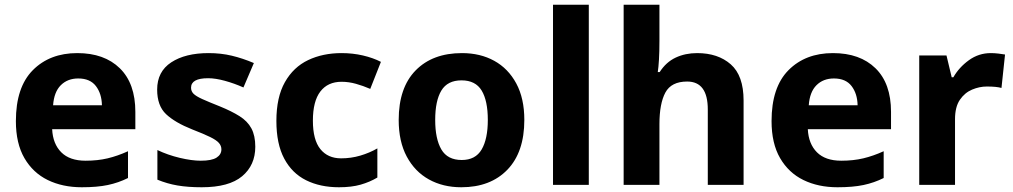

<svg xmlns="http://www.w3.org/2000/svg" viewBox="-20 -780 4272 810"><path d="M306 -556Q420 -556 485.5 -492Q551 -428 551 -308V-235H200Q203 -173 238.5 -137.5Q274 -102 341 -102Q392 -102 434 -112Q476 -122 520 -142V-29Q480 -9 435 0.5Q390 10 325 10Q244 10 181.5 -20.5Q119 -51 83 -113Q47 -175 47 -269Q47 -412 118.5 -484Q190 -556 306 -556ZM310 -449Q265 -449 236.5 -420.5Q208 -392 204 -336H410Q409 -385 384.5 -417Q360 -449 310 -449Z M1057 -161Q1057 -83 1001.5 -36.5Q946 10 831 10Q773 10 729 2.5Q685 -5 644 -22V-147Q688 -126 738.5 -114Q789 -102 827 -102Q873 -102 893.5 -115Q914 -128 914 -150Q914 -165 903.5 -177Q893 -189 866.5 -202Q840 -215 791 -234Q718 -263 680.5 -298.5Q643 -334 643 -402Q643 -478 702.5 -517Q762 -556 860 -556Q912 -556 958 -545Q1004 -534 1051 -514L1007 -411Q969 -428 929 -439Q889 -450 858 -450Q786 -450 786 -410Q786 -395 796.5 -384.5Q807 -374 833.5 -362Q860 -350 908 -331Q957 -311 990.5 -290Q1024 -269 1040.5 -238.5Q1057 -208 1057 -161Z M1410 10Q1331 10 1271.5 -19.5Q1212 -49 1179 -111Q1146 -173 1146 -270Q1146 -370 1182 -433.5Q1218 -497 1280 -526.5Q1342 -556 1421 -556Q1468 -556 1511 -546Q1554 -536 1587 -519L1542 -405Q1512 -418 1481.5 -426.5Q1451 -435 1421 -435Q1363 -435 1331.5 -394Q1300 -353 1300 -271Q1300 -190 1331.5 -151Q1363 -112 1419 -112Q1461 -112 1500 -123.5Q1539 -135 1572 -154V-31Q1540 -12 1501.5 -1Q1463 10 1410 10Z M2192 -274Q2192 -138 2120.5 -64Q2049 10 1926 10Q1849 10 1789.5 -23Q1730 -56 1696 -119.5Q1662 -183 1662 -274Q1662 -410 1733.5 -483Q1805 -556 1929 -556Q2006 -556 2065 -523.5Q2124 -491 2158 -428Q2192 -365 2192 -274ZM1816 -274Q1816 -194 1842 -149.5Q1868 -105 1928 -105Q1986 -105 2012 -149.5Q2038 -194 2038 -274Q2038 -355 2012 -398Q1986 -441 1927 -441Q1868 -441 1842 -398Q1816 -355 1816 -274Z M2464 0H2313V-760H2464Z M2762 -607Q2762 -562 2760 -528.5Q2758 -495 2755 -476H2763Q2790 -518 2830.5 -537Q2871 -556 2921 -556Q3009 -556 3063 -508.5Q3117 -461 3117 -356V0H2966V-318Q2966 -436 2879 -436Q2812 -436 2787 -389.5Q2762 -343 2762 -256V0H2611V-760H2762Z M3494 -556Q3608 -556 3673.5 -492Q3739 -428 3739 -308V-235H3388Q3391 -173 3426.5 -137.5Q3462 -102 3529 -102Q3580 -102 3622 -112Q3664 -122 3708 -142V-29Q3668 -9 3623 0.5Q3578 10 3513 10Q3432 10 3369.5 -20.5Q3307 -51 3271 -113Q3235 -175 3235 -269Q3235 -412 3306.5 -484Q3378 -556 3494 -556ZM3498 -449Q3453 -449 3424.5 -420.5Q3396 -392 3392 -336H3598Q3597 -385 3572.5 -417Q3548 -449 3498 -449Z M4160 -556Q4175 -556 4192 -554Q4209 -552 4220 -550L4205 -409Q4194 -412 4179 -413.5Q4164 -415 4143 -415Q4112 -415 4081 -402Q4050 -389 4029.5 -359Q4009 -329 4009 -277V0H3858V-546H3973L3995 -454H4002Q4026 -496 4067.5 -526Q4109 -556 4160 -556Z"/></svg>

Font: Noto Sans Cherokee
Style: Bold
Weight: 700
Designer: Monotype Design Team
Foundry: Monotype Imaging Inc.
Version: Version 2.001; ttfautohint (v1.8.4.7-5d5b)